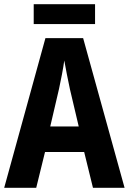

<svg xmlns="http://www.w3.org/2000/svg" viewBox="-20 -897 616 917"><path d="M424 0 382 -171H195L153 0H0L197 -715H377L575 0ZM314 -471Q307 -503 299.5 -541.5Q292 -580 287 -608Q283 -579 276 -542Q269 -505 262 -473L220 -293H356ZM434 -877V-782H141V-877Z"/></svg>

Font: Noto Sans Khmer UI Condensed
Style: Bold
Weight: 700
Width: 3
Designer: Danh Hong and the Monotype Design Team
Foundry: Monotype Imaging Inc.
Version: Version 2.002; ttfautohint (v1.8.4.7-5d5b)